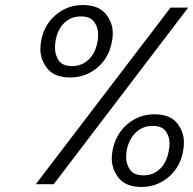

<svg xmlns="http://www.w3.org/2000/svg" viewBox="-20 -730 766 761"><path d="M143 -567Q154 -631 200.5 -670.5Q247 -710 308 -710Q370 -710 398.5 -675.5Q427 -641 427 -598Q427 -583 424 -567Q413 -502 366.5 -462.5Q320 -423 258 -423Q197 -423 168.5 -457.5Q140 -492 140 -536Q140 -551 143 -567ZM726 -700 193 0H122L656 -700ZM300 -665Q262 -665 235 -639.5Q208 -614 200 -567Q198 -553 198 -540Q198 -512 213 -490Q228 -468 266 -468Q304 -468 331.5 -494Q359 -520 367 -567Q369 -581 369 -593Q369 -621 353.5 -643Q338 -665 300 -665ZM426 -133Q438 -198 484.5 -237.5Q531 -277 592 -277Q653 -277 681 -243Q709 -209 709 -166Q709 -151 706 -133Q695 -68 648.5 -28.5Q602 11 541 11Q480 11 451.5 -23.5Q423 -58 423 -102Q423 -117 426 -133ZM584 -231Q546 -231 518.5 -205Q491 -179 482 -133Q480 -119 480 -107Q480 -79 495.5 -57Q511 -35 549 -35Q587 -35 614 -60.5Q641 -86 649 -133Q652 -149 652 -162Q652 -189 637 -210Q622 -231 584 -231Z"/></svg>

Font: Fz Poppins Light
Style: Italic
Weight: 300
Italic angle: -10°
Designer: Ninad Kale (Devanagari), Jonny Pinhorn (Latin)
Foundry: Indian Type Foundry
Version: Vit hóa bi Vntype.Com & FontZin.Com